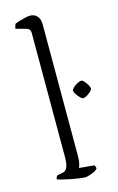

<svg xmlns="http://www.w3.org/2000/svg" viewBox="-123 -851 554 901"><g transform="rotate(-15 154.0 -400.0)"><path d="M173 0Q163 0 137.5 -4Q112 -8 84.5 -14Q57 -20 43 -25Q43 -31 45.5 -36Q48 -41 51 -43L76 -48Q92 -50 99.5 -66.5Q107 -83 107 -118V-721Q107 -739 90 -744L38 -758Q39 -765 41 -771.5Q43 -778 45 -781Q54 -785 69 -789.5Q84 -794 98 -797Q112 -800 119 -800Q142 -800 154.5 -785Q167 -770 167 -747V-105Q167 -83 163.5 -69Q160 -55 157 -50L231 -43Q232 -41 234 -36.5Q236 -32 236 -26Q228 -16 207 -8Q186 0 173 0ZM261 -361Q256 -361 247 -370Q238 -379 231 -390Q224 -401 224 -408Q224 -414 233.5 -422.5Q243 -431 254.5 -437Q266 -443 273 -443Q279 -443 287 -434Q295 -425 301.5 -413.5Q308 -402 308 -396Q308 -390 299.5 -382Q291 -374 280 -367.5Q269 -361 261 -361Z"/></g></svg>

Font: Texturina 72pt ExtraLight
Style: Regular
Weight: 200
Designer: Guillermo Torres Carreño
Foundry: Omnibus-Type
Version: Version 1.002; ttfautohint (v1.8.3)